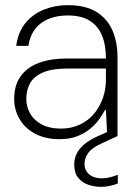

<svg xmlns="http://www.w3.org/2000/svg" viewBox="-20 -528 517 745"><path d="M212 12Q154 12 114.5 -10Q75 -32 55 -67.5Q35 -103 35 -144Q35 -197 60 -232Q85 -267 131 -284Q177 -301 238 -301H391Q391 -354 375.5 -391Q360 -428 327.5 -448Q295 -468 243 -468Q181 -468 140.5 -439Q100 -410 90 -350H43Q50 -404 79 -439Q108 -474 151 -491Q194 -508 243 -508Q312 -508 354.5 -481.5Q397 -455 416.5 -409.5Q436 -364 436 -305V0H396L391 -102H388Q380 -87 366.5 -67.5Q353 -48 332 -30Q311 -12 281.5 0Q252 12 212 12ZM216 -29Q258 -29 291 -45Q324 -61 346 -88Q368 -115 379.5 -148.5Q391 -182 391 -217V-262H241Q181 -262 146 -246.5Q111 -231 96.5 -204.5Q82 -178 82 -145Q82 -113 97.5 -86.5Q113 -60 143 -44.5Q173 -29 216 -29ZM372 197Q347 197 323 189Q299 181 283.5 162Q268 143 268 110Q268 89 277 69.5Q286 50 307 32Q328 14 363 -1L421 -27L436 0L373 29Q336 46 322 66Q308 86 308 107Q308 133 326 148.5Q344 164 376 164Q390 164 406.5 160Q423 156 437 150V184Q423 190 405.5 193.5Q388 197 372 197Z"/></svg>

Font: DM Sans 36pt ExtraLight
Style: Regular
Weight: 250
Designer: Colophon Foundry, Jonny Pinhorn
Foundry: Colophon Foundry
Version: Version 4.004;gftools[0.9.30]